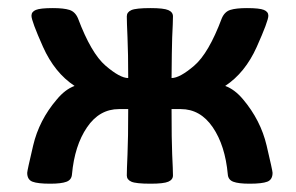

<svg xmlns="http://www.w3.org/2000/svg" viewBox="-20 -440 716 465"><path d="M584.5 4.9Q557.6 4.9 545.2 0.2Q532.7 -4.4 531.7 -17.6Q525.4 -87.4 495.4 -131.6Q465.3 -175.8 418 -175.8H395.5Q395.5 -99.6 397 -66.4Q398.9 -27.8 398.9 -15.1Q398.9 -4.9 387.7 0Q376.5 4.9 344.7 4.9Q309.1 4.9 298.1 0Q287.1 -4.9 287.1 -15.1Q287.1 -27.8 288.8 -66.2Q290.5 -104.5 290.5 -175.8H268.1Q220.7 -175.8 190.7 -131.6Q160.6 -87.4 154.3 -17.6Q153.3 -4.4 140.9 0.2Q128.4 4.9 101.6 4.9Q71.3 4.9 58.6 0Q45.9 -4.9 45.9 -21.5Q45.9 -26.4 60.3 -87.6Q74.7 -148.9 117.2 -198.7Q137.7 -223.6 160.6 -231.9Q112.3 -263.7 84.2 -326.4Q56.2 -389.2 56.2 -401.9Q56.2 -411.6 66.9 -416Q77.6 -420.4 107.9 -420.4Q134.3 -420.4 148.2 -416Q162.1 -411.6 168.9 -395.5Q200.7 -311 235.6 -281Q270.5 -251 290.5 -251Q290.5 -311 288.8 -349.1Q287.1 -387.2 287.1 -400.4Q287.1 -410.6 298.1 -415.5Q309.1 -420.4 344.7 -420.4Q376.5 -420.4 387.7 -415.5Q398.9 -410.6 398.9 -400.4Q398.9 -387.2 397 -349.1Q396 -318.4 395.5 -251Q415.5 -251 450.4 -281Q485.4 -311 517.1 -395.5Q523.9 -411.6 537.8 -416Q551.8 -420.4 578.1 -420.4Q608.4 -420.4 619.1 -416Q629.9 -411.6 629.9 -401.9Q629.9 -389.2 601.8 -326.4Q573.7 -263.7 525.4 -231.9Q548.3 -223.6 568.4 -199.7Q611.3 -148.9 625.7 -87.6Q640.1 -26.4 640.1 -21.5Q640.1 -4.9 627.4 0Q614.7 4.9 584.5 4.9Z"/></svg>

Font: Bainsley
Style: Bold
Weight: 700
Designer: Paul James MIller
Foundry: High-Logic / Made with FontCreator
Version: Version 1.411;March 28, 2021;FontCreator 13.0.0.2683 64-bit